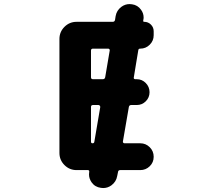

<svg xmlns="http://www.w3.org/2000/svg" viewBox="-20 -863 1040 951"><path d="M479.5 67.4Q450.2 63.5 433.6 40Q420.9 21.5 420.9 1Q420.9 -4.9 421.9 -11.7Q422.9 -15.6 420.9 -18.1Q418.9 -20.5 416 -20.5H359.4Q324.2 -20.5 299.3 -45.4Q274.4 -70.3 274.4 -105.5V-669.9Q274.4 -705.1 299.3 -730Q324.2 -754.9 359.4 -754.9H538.1Q547.9 -754.9 549.8 -764.6L552.7 -783.2Q557.6 -811.5 581.1 -829.1Q599.6 -842.8 622.1 -842.8Q627 -842.8 632.8 -841.8H633.8Q662.1 -837.9 678.7 -814.5Q691.4 -796.9 691.4 -776.4Q691.4 -769.5 689.5 -762.7V-760.7Q688.5 -754.9 694.3 -754.9Q713.9 -754.9 727.5 -741.2Q741.2 -727.5 741.2 -708V-688.5Q741.2 -661.1 721.7 -641.6Q702.1 -622.1 674.8 -622.1H673.8Q666 -622.1 665 -614.3Q661.1 -588.9 653.3 -543.9Q646.5 -502 642.6 -478.5Q641.6 -475.6 644 -473.1Q646.5 -470.7 649.4 -470.7H657.2Q683.6 -470.7 702.1 -451.7Q720.7 -432.6 720.7 -406.2Q720.7 -379.9 702.1 -361.3Q683.6 -342.8 657.2 -342.8H629.9Q620.1 -342.8 618.2 -333L588.9 -163.1Q587.9 -159.2 590.3 -156.2Q592.8 -153.3 596.7 -153.3H674.8Q702.1 -153.3 721.7 -133.8Q741.2 -114.3 741.2 -86.4Q741.2 -58.6 721.7 -39.6Q702.1 -20.5 674.8 -20.5H575.2Q565.4 -20.5 564.5 -10.7L560.5 8.8Q555.7 37.1 532.2 54.7Q513.7 68.4 491.2 68.4Q485.4 68.4 479.5 67.4ZM447.3 -161.1 476.6 -333Q476.6 -336.9 474.1 -339.8Q471.7 -342.8 467.8 -342.8H440.4Q430.7 -342.8 430.7 -333V-161.1Q430.7 -153.3 438.5 -153.3Q446.3 -153.3 447.3 -161.1ZM489.3 -470.7Q499 -470.7 501 -480.5L523.4 -612.3Q524.4 -616.2 522 -619.1Q519.5 -622.1 515.6 -622.1H440.4Q430.7 -622.1 430.7 -612.3V-480.5Q430.7 -470.7 440.4 -470.7Z"/></svg>

Font: Rounded-X Mgen+ 1m bold
Style: Bold
Weight: 700
Designer: [Source Han Sans]
Ryoko NISHIZUKA  (kana & ideographs); Paul D. Hunt (Latin, Greek & Cyrillic); Wenlong ZHANG  (bopomofo
Version: Version 1.059.20150602